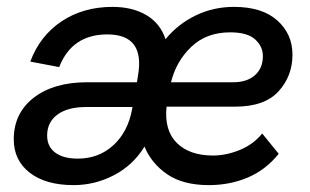

<svg xmlns="http://www.w3.org/2000/svg" viewBox="-20 -529 900 558"><path d="M194 9Q113 9 66.5 -27Q20 -63 20 -124Q20 -200 78 -245Q136 -290 234 -290H378L381 -309Q402 -429 292 -429Q189 -429 152 -334L68 -350Q96 -425 159 -467Q222 -509 307 -509Q365 -509 405.5 -485Q446 -461 461 -415Q497 -459 548.5 -484Q600 -509 660 -509Q742 -509 786 -469.5Q830 -430 830 -370Q830 -308 789.5 -263.5Q749 -219 663 -219H464Q457 -150 494 -113.5Q531 -77 599 -77Q637 -77 676.5 -93Q716 -109 742 -141L790 -82Q752 -35 700 -13Q648 9 587 9Q512 9 466 -22.5Q420 -54 400 -103Q367 -49 311.5 -20Q256 9 194 9ZM649 -435Q580 -435 536 -393Q492 -351 477 -290H658Q698 -290 721 -310.5Q744 -331 744 -366Q744 -394 721.5 -414.5Q699 -435 649 -435ZM206 -68Q267 -68 309.5 -107Q352 -146 364 -212L365 -218H230Q177 -218 147 -196Q117 -174 117 -135Q117 -103 140.5 -85.5Q164 -68 206 -68Z"/></svg>

Font: Livvic Medium
Style: Italic
Weight: 500
Italic angle: -10°
Designer: Jacques Le Bailly, Baron von Fonthausen
Version: Version 1.001; ttfautohint (v1.8.2)